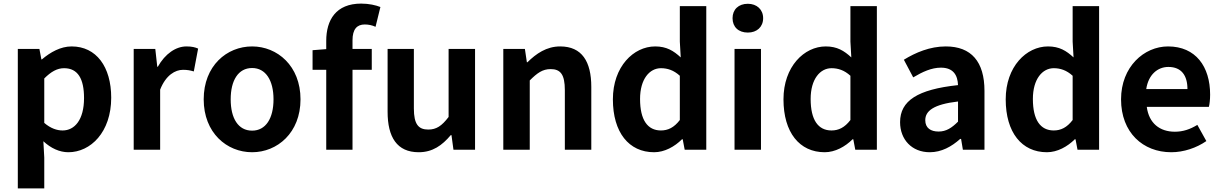

<svg xmlns="http://www.w3.org/2000/svg" viewBox="-20 -832 6787 1067"><path d="M79 215H226V44L221 -47C263 -8 311 14 360 14C483 14 598 -97 598 -289C598 -461 515 -574 378 -574C317 -574 260 -542 213 -502H210L199 -560H79ZM328 -107C297 -107 262 -118 226 -149V-396C264 -434 298 -453 336 -453C413 -453 447 -394 447 -287C447 -165 394 -107 328 -107Z M723 0H870V-334C902 -415 954 -444 997 -444C1021 -444 1037 -441 1057 -435L1081 -562C1065 -569 1047 -574 1016 -574C958 -574 898 -534 857 -461H854L843 -560H723Z M1381 14C1521 14 1650 -94 1650 -280C1650 -466 1521 -574 1381 -574C1240 -574 1112 -466 1112 -280C1112 -94 1240 14 1381 14ZM1381 -106C1304 -106 1262 -174 1262 -280C1262 -385 1304 -454 1381 -454C1457 -454 1500 -385 1500 -280C1500 -174 1457 -106 1381 -106Z M1717 -444H1793V0H1939V-444H2046V-560H1939V-608C1939 -670 1964 -696 2007 -696C2027 -696 2048 -692 2067 -683L2094 -793C2069 -803 2031 -812 1987 -812C1847 -812 1793 -721 1793 -605V-559L1717 -553Z M2307 14C2384 14 2437 -24 2485 -81H2489L2500 0H2620V-560H2473V-182C2435 -132 2405 -112 2360 -112C2305 -112 2280 -142 2280 -229V-560H2134V-211C2134 -70 2186 14 2307 14Z M2777 0H2924V-385C2965 -426 2995 -448 3040 -448C3095 -448 3119 -418 3119 -331V0H3266V-349C3266 -490 3214 -574 3093 -574C3017 -574 2960 -534 2911 -486H2908L2897 -560H2777Z M3615 14C3673 14 3729 -17 3770 -58H3774L3785 0H3905V-798H3758V-601L3763 -513C3723 -550 3684 -574 3621 -574C3501 -574 3386 -462 3386 -280C3386 -96 3475 14 3615 14ZM3653 -107C3579 -107 3537 -165 3537 -282C3537 -393 3590 -453 3653 -453C3689 -453 3724 -442 3758 -411V-165C3726 -123 3692 -107 3653 -107Z M4062 0H4209V-560H4062ZM4136 -651C4186 -651 4221 -682 4221 -731C4221 -779 4186 -811 4136 -811C4084 -811 4051 -779 4051 -731C4051 -682 4084 -651 4136 -651Z M4563 14C4621 14 4677 -17 4718 -58H4722L4733 0H4853V-798H4706V-601L4711 -513C4671 -550 4632 -574 4569 -574C4449 -574 4334 -462 4334 -280C4334 -96 4423 14 4563 14ZM4601 -107C4527 -107 4485 -165 4485 -282C4485 -393 4538 -453 4601 -453C4637 -453 4672 -442 4706 -411V-165C4674 -123 4640 -107 4601 -107Z M5147 14C5212 14 5268 -17 5316 -60H5321L5331 0H5451V-327C5451 -489 5378 -574 5236 -574C5148 -574 5068 -540 5003 -500L5055 -402C5107 -433 5157 -456 5209 -456C5278 -456 5302 -414 5304 -359C5079 -335 4982 -272 4982 -153C4982 -57 5047 14 5147 14ZM5196 -101C5153 -101 5122 -120 5122 -164C5122 -215 5167 -252 5304 -268V-156C5269 -121 5238 -101 5196 -101Z M5798 14C5856 14 5912 -17 5953 -58H5957L5968 0H6088V-798H5941V-601L5946 -513C5906 -550 5867 -574 5804 -574C5684 -574 5569 -462 5569 -280C5569 -96 5658 14 5798 14ZM5836 -107C5762 -107 5720 -165 5720 -282C5720 -393 5773 -453 5836 -453C5872 -453 5907 -442 5941 -411V-165C5909 -123 5875 -107 5836 -107Z M6489 14C6558 14 6629 -10 6684 -48L6634 -138C6593 -113 6554 -100 6509 -100C6425 -100 6365 -147 6353 -238H6698C6702 -252 6705 -279 6705 -306C6705 -462 6625 -574 6471 -574C6338 -574 6210 -461 6210 -280C6210 -95 6332 14 6489 14ZM6350 -337C6362 -418 6414 -460 6473 -460C6546 -460 6579 -412 6579 -337Z"/></svg>

Font: Noto Sans JP
Style: Bold
Weight: 700
Designer: Ryoko NISHIZUKA 西塚涼子 (kana, bopomofo & ideographs); Paul D. Hunt (Latin, Greek & Cyrillic); Sandoll Communications 산돌커뮤니
Foundry: Adobe
Version: Version 2.004;hotconv 1.0.118;makeotfexe 2.5.65603